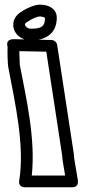

<svg xmlns="http://www.w3.org/2000/svg" viewBox="-20 -771 361 816"><path d="M144.6 -700.6C153.5 -702.5 167.9 -698 171.3 -694.8C170.7 -657.2 155.9 -649 109.3 -649C97.1 -649 86.3 -660.2 86.3 -666C86.3 -671 84.8 -670.6 96.2 -678.2C123.3 -696.3 140.5 -699.7 144.6 -700.6ZM134 -749.4C126.8 -747.8 101.4 -741.7 68.5 -719.8C51.8 -708.7 36.3 -691.2 36.3 -666C36.3 -622.6 77.6 -599 109.3 -599C166.6 -599 221.3 -622.7 221.3 -696C221.3 -744.3 165.6 -756.3 134 -749.4ZM42.8 -604.4C-0.8 -606.4 12.2 -572.8 12.2 -572.8C11.1 -546.9 12.9 -497 14.8 -487.3C44 -334.9 85.8 -149 61.7 -4.1C57.3 22.1 78.9 25 86.3 25H286.3C312.9 25 312.2 3.3 311 -4.1L295.3 -98.2C295 -115.3 290.8 -134.4 289.1 -147.5L223 -579.8C221.4 -590.6 211.3 -600.8 198.8 -601ZM115 -25C132 -179.6 91.3 -354.2 64.1 -495.5C63.6 -503 62.3 -534.2 62 -553.6L176.8 -551.4L239.6 -140.6C242 -122.1 245.3 -107.6 245.3 -96C245.3 -94.7 245.5 -92.9 245.7 -91.9L256.8 -25Z"/></svg>

Font: Rocketfuel
Style: Regular
Weight: 400
Designer: Mew Too
Foundry: Cannot Into Space Fonts.
Version: Version 0.27